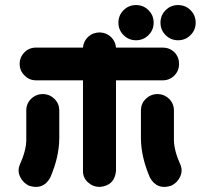

<svg xmlns="http://www.w3.org/2000/svg" viewBox="-20 -735 802 767"><path d="M58.6 -479.5Q58.6 -506.8 77.6 -525.9Q96.7 -544.9 124 -544.9H311.5Q313.5 -570.3 332 -587.9Q351.6 -605.5 378.9 -605.5Q405.3 -604.5 423.8 -586.9Q441.4 -569.3 443.4 -544.9H629.9Q657.2 -544.9 676.8 -526.4Q695.3 -506.8 695.3 -479.5Q695.3 -452.1 676.3 -433.1Q657.2 -414.1 629.9 -414.1H443.4V-51.8Q437.5 6.8 378.9 11.7Q351.6 11.7 331.5 -6.3Q311.5 -24.4 311.5 -51.8V-414.1H124Q96.7 -414.1 78.1 -433.6Q58.6 -452.1 58.6 -479.5ZM152.3 -359.4Q178.7 -358.4 197.3 -340.3Q215.8 -322.3 216.8 -295.9V-180.7Q215.8 -106.4 180.7 -25.4Q152.3 25.4 95.7 6.8Q71.3 -4.9 60.1 -29.3Q48.8 -53.7 59.6 -78.1Q85 -134.8 85 -176.8V-295.9Q85.9 -323.2 105.5 -341.3Q125 -359.4 152.3 -359.4ZM607.4 -359.4Q634.8 -359.4 654.3 -341.3Q673.8 -323.2 674.8 -295.9V-176.8Q674.8 -134.8 700.2 -78.1Q710.9 -53.7 699.7 -29.3Q688.5 -4.9 664.1 6.8Q607.4 25.4 579.1 -25.4Q543.9 -106.4 543 -180.7V-295.9Q543.9 -322.3 562.5 -340.3Q581.1 -358.4 607.4 -359.4ZM453.1 -644.5Q453.1 -673.8 473.6 -694.3Q494.1 -714.8 523.4 -714.8Q552.7 -714.8 573.2 -694.3Q593.8 -673.8 593.8 -644.5Q593.8 -615.2 573.2 -594.7Q552.7 -574.2 523.4 -574.2Q494.1 -574.2 473.6 -594.7Q453.1 -615.2 453.1 -644.5ZM621.1 -644.5Q621.1 -673.8 641.6 -694.3Q662.1 -714.8 691.4 -714.8Q720.7 -714.8 741.2 -694.3Q761.7 -673.8 761.7 -644.5Q761.7 -615.2 741.2 -594.7Q720.7 -574.2 691.4 -574.2Q662.1 -574.2 641.6 -594.7Q621.1 -615.2 621.1 -644.5Z"/></svg>

Font: Nico Moji
Style: Regular
Weight: 400
Version: Version 1.02